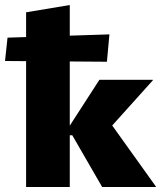

<svg xmlns="http://www.w3.org/2000/svg" viewBox="-46 -745 646 765"><path d="M361 0 242 -206H226V-235L350 -427H563V-425L349 -187L356 -308L575 -2V0ZM58 0V-696L232 -725V0ZM380 -499 -26 -502 -16 -595 390 -608Z"/></svg>

Font: Ysabeau Office Black
Style: Regular
Weight: 900
Designer: Christian Thalmann (Catharsis Fonts)
Version: Version 2.001;gftools[0.9.30]; featfreeze: tnum,lnum,ss02